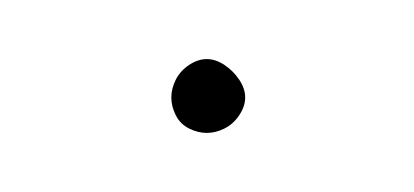

<svg xmlns="http://www.w3.org/2000/svg" viewBox="-20 -283 140 65"><path d="M38 -250Q38 -247 39.5 -244Q41 -241 44 -239.5Q47 -238 50 -238Q53 -238 56 -239.5Q59 -241 61 -244Q63 -247 63 -250Q63 -253 61 -256Q59 -259 56 -261Q53 -263 50 -263Q47 -263 44 -261Q41 -259 39.5 -256Q38 -253 38 -250Z"/></svg>

Font: Linefont Thin
Style: Regular
Weight: 100
Monospace: yes
Version: Version 3.002;gftools[0.9.33]